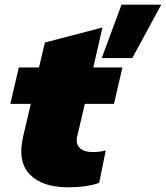

<svg xmlns="http://www.w3.org/2000/svg" viewBox="-20 -787 706 817"><path d="M497 -767H666L543 -540H413ZM416 -670 377 -500H501L465 -345H341L310 -213Q300 -179 317.5 -159.5Q335 -140 375 -140Q406 -140 430 -147L402 -9Q350 10 270 10Q160 10 107 -44.5Q54 -99 78 -204L111 -345H24L60 -500H146L171 -606Z"/></svg>

Font: Elaine Sans Black
Style: Italic
Weight: 900
Italic angle: -13°
Designer: Wei Huang
Foundry: Wei Huang
Version: Version 2.001;December 24, 2019;FontCreator 12.0.0.2547 64-b